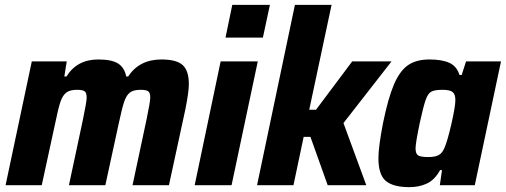

<svg xmlns="http://www.w3.org/2000/svg" viewBox="-20 -763 2084 791"><path d="M111 -510H255L245 -448H254Q297 -518 385 -518Q441 -518 467 -501Q493 -484 500 -448H508Q554 -518 645 -518Q708 -518 733 -494.5Q758 -471 758 -417Q758 -384 744 -314L676 0H526L584 -272Q599 -344 599 -361Q599 -381 590.5 -387Q582 -393 559 -393Q530 -393 515.5 -382Q501 -371 492 -345Q483 -319 470 -258L414 0H264L322 -272Q337 -344 337 -361Q337 -381 328.5 -387Q320 -393 297 -393Q268 -393 253 -381.5Q238 -370 229 -343.5Q220 -317 208 -258L152 0H3Z M909 -608 937 -743H1092L1063 -608ZM782 0 889 -510H1042L934 0Z M1039 0 1195 -743H1346L1254 -311H1282L1431 -510H1593L1395 -256L1489 0H1330L1259 -199H1231L1189 0Z M1539 -111Q1539 -158 1558 -256Q1579 -359 1603 -415Q1627 -471 1661 -494.5Q1695 -518 1749 -518Q1801 -518 1831.5 -504Q1862 -490 1873 -454H1882L1900 -510H2044L1936 0H1792L1801 -62H1793Q1771 -22 1739 -7Q1707 8 1667 8Q1599 8 1569 -18Q1539 -44 1539 -111ZM1812 -156Q1824 -184 1840 -254Q1856 -324 1856 -351Q1856 -375 1844.5 -384Q1833 -393 1803 -393Q1771 -393 1757 -385.5Q1743 -378 1733.5 -351Q1724 -324 1709 -255Q1692 -173 1692 -152Q1692 -129 1703 -122.5Q1714 -116 1745 -116Q1773 -116 1788 -124.5Q1803 -133 1812 -156Z"/></svg>

Font: Saira Semi Condensed
Style: Bold Italic
Weight: 700
Width: 4
Italic angle: -12°
Designer: Hector Gatti with collaboration of the Omnibus-Type team
Foundry: Omnibus-Type
Version: Version 1.001; ttfautohint (v1.8)